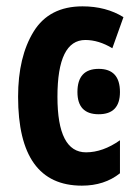

<svg xmlns="http://www.w3.org/2000/svg" viewBox="-20 -575 430 605"><path d="M358 -29V-133Q304 -95 251 -95Q161 -95 161 -270Q161 -449 249 -449Q291 -449 334 -423L369 -521Q314 -555 240 -555Q135 -555 86 -475.5Q37 -396 37 -270Q37 10 238 10Q309 10 358 -29ZM224 -285Q224 -215 291 -215Q358 -215 358 -285Q358 -358 291 -358Q224 -358 224 -285Z"/></svg>

Font: Noto Sans UI Condensed
Style: Bold
Weight: 700
Width: 3
Designer: Monotype Design Team
Foundry: Monotype Imaging Inc.
Version: 1.001